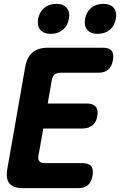

<svg xmlns="http://www.w3.org/2000/svg" viewBox="-20 -978 640 998"><path d="M228 -440H431Q463 -440 477.5 -423.5Q492 -407 486 -375Q481 -343 460.5 -326.5Q440 -310 408 -310H205L180 -170Q176 -150 184.5 -140Q193 -130 213 -130H408Q441 -130 454 -114Q467 -98 461 -65Q456 -32 437 -16Q418 0 385 0H100Q49 0 29 -24.5Q9 -49 18 -100L111 -630Q120 -681 149 -705.5Q178 -730 229 -730H514Q547 -730 560 -714Q573 -698 567 -665Q561 -632 542.5 -616Q524 -600 491 -600H296Q274 -600 263.5 -590.5Q253 -581 249 -560ZM488 -802Q451 -802 433.5 -823Q416 -844 422 -880Q429 -916 454 -937Q479 -958 516 -958Q553 -958 571 -937Q589 -916 582 -880Q576 -844 550.5 -823Q525 -802 488 -802ZM244 -802Q207 -802 189.5 -823Q172 -844 178 -880Q185 -916 210 -937Q235 -958 272 -958Q309 -958 327 -937Q345 -916 338 -880Q332 -844 306.5 -823Q281 -802 244 -802Z"/></svg>

Font: Maple Mono ExtraBold
Style: Italic
Weight: 800
Italic angle: -10°
Monospace: yes
Designer: subframe7536
Version: Version 7.200